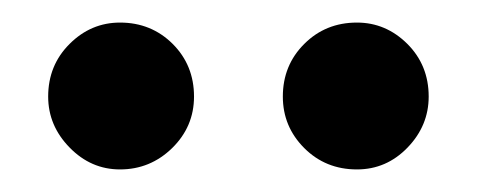

<svg xmlns="http://www.w3.org/2000/svg" viewBox="-20 -689 439 171"><path d="M231.9 -603Q231.9 -630.9 251 -649.9Q270 -668.9 297.9 -668.9Q323.7 -668.9 342.8 -649.9Q361.8 -630.9 361.8 -603Q361.8 -577.1 343 -557.6Q324.2 -538.1 297.9 -538.1Q270 -538.1 251 -557.1Q231.9 -576.2 231.9 -603ZM22.9 -603Q22.9 -630.9 42 -649.9Q61 -668.9 86.9 -668.9Q114.7 -668.9 133.8 -649.9Q152.8 -630.9 152.8 -603Q152.8 -576.2 133.3 -557.1Q113.8 -538.1 86.9 -538.1Q61 -538.1 42 -557.6Q22.9 -577.1 22.9 -603Z"/></svg>

Font: Linux Biolinum O
Style: Bold
Weight: 700
Designer: Philipp H. Poll
Foundry: Philipp H. Poll
Version: Version 1.3.2